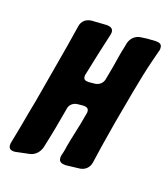

<svg xmlns="http://www.w3.org/2000/svg" viewBox="-134 -832 805 922"><g transform="rotate(20 268.0 -371.5)"><path d="M120 -21C145 -26 165 -47 172 -74L174 -84C181 -117 188 -149 194 -182L213 -288C216 -307 232 -321 253 -324L282 -327C298 -327 311 -324 311 -305C311 -301 311 -298 310 -296L300 -241C293 -206 286 -173 279 -141C278 -134 277 -127 275 -120L273 -105C273 -103 272 -102 272 -100L270 -89C270 -88 269 -86 269 -84L265 -67C264 -64 264 -61 264 -56C264 -33 280 -29 300 -29L368 -37C395 -40 415 -59 419 -86L432 -174C439 -217 446 -259 453 -302C472 -403 494 -540 521 -646L534 -697C537 -704 536 -708 536 -712C536 -733 522 -737 503 -737L460 -734L431 -730C404 -727 383 -708 376 -681L371 -655C363 -621 359 -587 353 -553L340 -483C336 -462 320 -448 299 -445L268 -442C252 -442 240 -444 240 -463C240 -467 240 -470 241 -472L265 -586L288 -689C289 -694 290 -698 290 -702C290 -725 273 -729 254 -729L180 -724C153 -721 133 -704 129 -677L112 -570C95 -474 79 -381 60 -269C51 -224 43 -180 35 -135L17 -42C16 -39 16 -36 16 -31C16 -14 25 -6 42 -6C47 -6 50 -6 53 -7Z"/></g></svg>

Font: Bangerz
Style: Bold
Weight: 700
Designer: vernon adams
Foundry: Vernon Adams
Version: Version 2.10;December 28, 2023;FontCreator 13.0.0.2683 64-bi